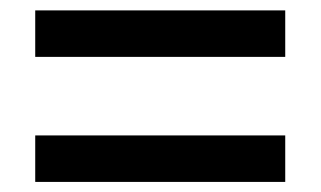

<svg xmlns="http://www.w3.org/2000/svg" viewBox="-20 -534 626 375"><path d="M48.8 -422.9V-513.7H537.1V-422.9ZM48.8 -178.7V-269.5H537.1V-178.7Z"/></svg>

Font: Cascadia Code PL
Style: Regular
Weight: 400
Monospace: yes
Designer: Aaron Bell
Foundry: Saja Typeworks
Version: Version 2102.003